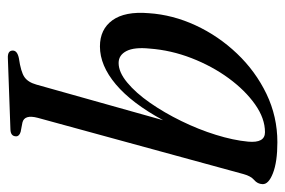

<svg xmlns="http://www.w3.org/2000/svg" viewBox="-138 -344 725 488"><g transform="rotate(90 224.0 -99.5)"><path d="M127.5 242.5Q108 243.5 108 230Q108 218.5 127.5 214.5Q162 209.5 175.2 200.5Q188.5 191.5 194.5 170L285 -152Q242 -72.5 194 -32Q146 8.5 97.5 8.5Q54 8.5 31 -23.2Q8 -55 13 -115.5Q17 -176.5 44 -234.8Q71 -293 115.8 -340Q160.5 -387 218.2 -414.8Q276 -442.5 341 -442.5Q391 -442.5 419.8 -431.2Q448.5 -420 447.5 -404.5Q447 -392 437 -383.5Q427 -375 422 -356.5L279 166.5Q270 200.5 291 205.5L314.5 210Q326 213.5 326 221.5Q326 235.5 308.5 236ZM103 -118Q99 -79 109.2 -59Q119.5 -39 139.5 -39Q163 -39 189.2 -60.8Q215.5 -82.5 240.8 -118.8Q266 -155 287.2 -198.5Q308.5 -242 322.2 -286.2Q336 -330.5 339.5 -368Q343.5 -411 315.5 -411Q280.5 -411 244.8 -385.8Q209 -360.5 178.2 -318.5Q147.5 -276.5 127.2 -224.2Q107 -172 103 -118Z"/></g></svg>

Font: Fraunces 144pt Soft
Style: Italic
Weight: 400
Italic angle: -16°
Version: Version 1.000;[b76b70a41]